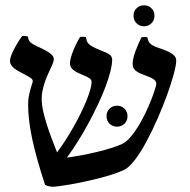

<svg xmlns="http://www.w3.org/2000/svg" viewBox="-20 -697 724 733"><path d="M329.6 -383.8Q329.6 -388.2 327.9 -391.6Q326.2 -395 322 -397.9Q317.9 -400.9 311.3 -404.1Q304.7 -407.2 294.4 -411.6Q284.7 -416 276.1 -419.9Q267.6 -423.8 261 -429Q254.4 -434.1 250.7 -440.7Q247.1 -447.3 247.1 -456.5Q247.1 -464.4 250.5 -476.8Q253.9 -489.3 259.5 -503.2Q265.1 -517.1 272 -531Q278.8 -544.9 285.6 -555.7Q288.6 -556.6 296.4 -556.6Q300.3 -556.6 303.5 -556.2Q306.6 -555.7 308.1 -555.2Q309.6 -546.9 311.3 -541Q313 -535.2 318.6 -529.5Q324.2 -523.9 335 -518.1Q345.7 -512.2 365.2 -504.4Q387.2 -496.1 397.5 -489Q407.7 -481.9 408.2 -470.7Q408.2 -451.2 401.4 -424.1Q394.5 -397 382.6 -365.2Q370.6 -333.5 354 -298.3Q337.4 -263.2 318.4 -227.8Q299.3 -192.4 278.1 -158.4Q256.8 -124.5 235.4 -95.2Q260.3 -98.6 290.5 -104.2Q320.8 -109.9 350.3 -116.9Q379.9 -124 405.3 -132.1Q430.7 -140.1 446.3 -147.5Q462.4 -155.3 478.5 -174.1Q494.6 -192.9 509 -216.8Q523.4 -240.7 535.9 -266.8Q548.3 -293 557.4 -315.9Q566.4 -338.9 571.5 -355.7Q576.7 -372.6 576.7 -377.4Q576.7 -385.7 569.3 -392.3Q562 -398.9 540 -407.2Q528.8 -411.1 519 -415Q509.3 -418.9 502 -424.1Q494.6 -429.2 490.5 -436Q486.3 -442.9 486.3 -452.6Q486.3 -463.4 489.5 -476.6Q492.7 -489.7 497.8 -503.4Q502.9 -517.1 508.8 -530.3Q514.6 -543.5 520 -554.2Q521.5 -554.7 524.4 -555.2Q527.3 -555.7 530.8 -555.7Q534.2 -555.7 537.6 -555.4Q541 -555.2 542.5 -554.7Q544.4 -543.9 548.1 -537.6Q551.8 -531.2 558.6 -526.4Q565.4 -521.5 575.9 -517.6Q586.4 -513.7 602.1 -508.3Q627 -499.5 639.9 -489.5Q652.8 -479.5 652.8 -466.3Q652.8 -449.7 643.6 -415Q634.3 -380.4 618.7 -336.9Q603 -293.5 582.5 -246.3Q562 -199.2 540 -158.2Q518.1 -117.2 495.6 -87.4Q473.1 -57.6 453.6 -48.3Q436 -40 411.6 -32Q387.2 -23.9 359.6 -16.8Q332 -9.8 303.7 -3.7Q275.4 2.4 250.5 6.8Q225.6 11.2 206.1 13.7Q186.5 16.1 176.8 16.1Q170.4 15.1 163.6 13.2Q156.7 11.2 151.9 8.3Q134.8 -43.9 122.6 -87.6Q110.4 -131.3 102.5 -168.7Q94.7 -206.1 91.1 -237.5Q87.4 -269 87.4 -296.9Q87.4 -319.3 92 -339.4Q96.7 -359.4 103.5 -379.9Q105.5 -385.3 105 -388.9Q104.5 -392.6 101.1 -396Q97.7 -399.4 90.8 -403.3Q84 -407.2 73.7 -413.1Q61.5 -419.4 51.3 -425Q41 -430.7 33.7 -436.5Q26.4 -442.4 22.2 -449.2Q18.1 -456.1 18.1 -464.8Q18.1 -472.7 22.5 -484.4Q26.9 -496.1 33.7 -509.3Q40.5 -522.5 48.6 -535.6Q56.6 -548.8 64.5 -559.1Q65.4 -559.6 68.6 -559.8Q71.8 -560.1 75.4 -559.6Q79.1 -559.1 82.3 -558.6Q85.4 -558.1 86.9 -557.1Q87.9 -549.3 89.8 -544.2Q91.8 -539.1 97.4 -534.4Q103 -529.8 113.8 -524.2Q124.5 -518.6 143.6 -509.8Q185.5 -489.7 185.5 -471.7Q185.5 -463.9 180.9 -452.9Q176.3 -441.9 169.4 -427.7Q165 -418 159.7 -405.8Q154.3 -393.6 149.9 -379.6Q145.5 -365.7 142.3 -350.8Q139.2 -335.9 139.2 -320.3Q139.2 -298.3 144.8 -272.9Q150.4 -247.6 158.9 -220.7Q167.5 -193.8 177.7 -167Q188 -140.1 197.8 -115.2Q213.9 -136.7 230 -161.6Q246.1 -186.5 260.7 -212.4Q275.4 -238.3 287.8 -263.7Q300.3 -289.1 309.6 -311.8Q318.8 -334.5 324.2 -353.3Q329.6 -372.1 329.6 -383.8ZM489.7 -636.7Q489.7 -653.8 501.2 -665.3Q512.7 -676.8 529.8 -676.8Q546.9 -676.8 558.3 -665.3Q569.8 -653.8 569.8 -636.7Q569.8 -619.6 558.3 -608.2Q546.9 -596.7 529.8 -596.7Q512.7 -596.7 501.2 -608.2Q489.7 -619.6 489.7 -636.7ZM386.7 -253.4Q386.7 -270.5 398.2 -282Q409.7 -293.5 426.8 -293.5Q443.8 -293.5 455.3 -282Q466.8 -270.5 466.8 -253.4Q466.8 -236.3 455.3 -224.9Q443.8 -213.4 426.8 -213.4Q409.7 -213.4 398.2 -224.9Q386.7 -236.3 386.7 -253.4Z"/></svg>

Font: Federov2
Style: Regular
Weight: 400
Designer: Olexa M. Volochay | Cyreal.org
Foundry: Olexa M. Volochay | Cyreal.org
Version: Version 1.000